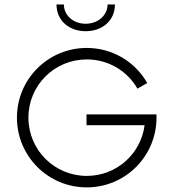

<svg xmlns="http://www.w3.org/2000/svg" viewBox="-20 -813 751 841"><path d="M355 -676.3C428.7 -676.3 483.4 -723.1 483.4 -793.5H451.2C451.2 -746.6 410.2 -709 355 -709C300.3 -709 259.8 -746.6 259.8 -793.5H227.5C227.5 -723.1 282.2 -676.3 355 -676.3ZM358.9 -312V-264.6H613.3C597.2 -138.7 490.2 -42.5 359.9 -42.5C218.8 -42.5 104.5 -155.8 104.5 -297.9C104.5 -439.5 218.8 -552.7 359.9 -552.7C455.6 -552.7 538.1 -501.5 582 -424.8L625 -449.2C572.8 -541.5 473.6 -603 359.9 -603C190.9 -603 54.2 -466.8 54.2 -297.9C54.2 -128.4 190.9 7.8 359.9 7.8C528.8 7.8 665.5 -128.4 665.5 -297.9V-312Z"/></svg>

Font: Now Light
Style: Regular
Weight: 300
Designer: Alfredo Marco Pradil
Foundry: Alfredo Marco Pradil
Version: Version 1.200;hotconv 1.0.109;makeotfexe 2.5.65596